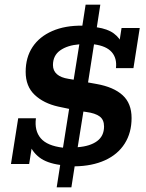

<svg xmlns="http://www.w3.org/2000/svg" viewBox="-20 -703 625 823"><path d="M223 100 238 4Q180 -4 148.5 -28.5Q117 -53 106 -87L117 -76L105 0H27L58 -196H134Q127 -143 154.5 -110.5Q182 -78 250 -70L281 -266L292 -233L230 -246Q167 -260 128.5 -296.5Q90 -333 90 -395Q90 -457 119.5 -501.5Q149 -546 204 -570Q259 -594 333 -593L347 -683H410L395 -586Q442 -579 468 -559.5Q494 -540 504 -513L489 -506L501 -583H579L552 -411H477Q482 -453 459 -479.5Q436 -506 383 -513L355 -334L344 -352L394 -343Q467 -330 505.5 -295Q544 -260 544 -197Q544 -134 514.5 -87.5Q485 -41 430 -16Q375 9 300 10L286 100ZM313 -72Q366 -76 396 -98Q426 -120 426 -161Q426 -190 407 -204Q388 -218 350 -223L316 -228L342 -253ZM293 -344 320 -513Q269 -509 238 -487Q207 -465 207 -424Q207 -400 224 -385Q241 -370 274 -365L310 -359Z"/></svg>

Font: Rokkitt SemiBold
Style: Italic
Weight: 600
Italic angle: -9°
Designer: Vernon Adams
Foundry: Vernon Adams
Version: Version 3.103